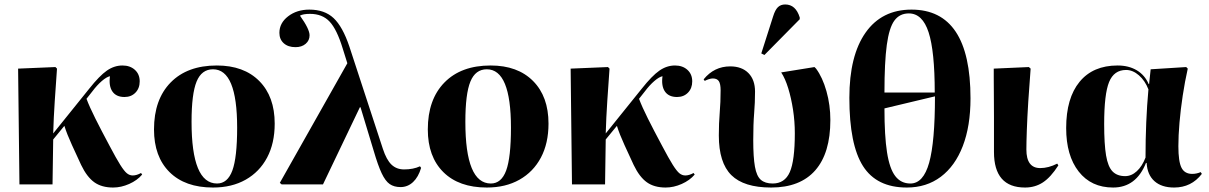

<svg xmlns="http://www.w3.org/2000/svg" viewBox="-20 -825 5409 859"><path d="M486 14Q435 14 402 -9.5Q369 -33 343 -87Q324 -128 302 -176Q280 -224 268 -262L218 -201L215 0H67L61 -518L228 -525L235 -518Q230 -449 225 -373.5Q220 -298 218 -228L379 -428Q425 -486 458 -509Q491 -532 528 -532Q562 -532 583.5 -512.5Q605 -493 605 -461Q605 -430 586 -410.5Q567 -391 537 -391Q500 -391 483 -415.5Q466 -440 472 -484Q457 -481 435.5 -462.5Q414 -444 393 -416L367 -383Q380 -348 406.5 -295Q433 -242 470 -173Q500 -116 518 -87.5Q536 -59 548 -49.5Q560 -40 574 -40Q591 -40 611 -51L616 -44Q594 -18 558 -2Q522 14 486 14Z M933 14Q808 14 738.5 -55Q669 -124 669 -246Q669 -380 743.5 -456Q818 -532 950 -532Q1071 -532 1140 -462.5Q1209 -393 1209 -272Q1209 -184 1175 -120Q1141 -56 1079 -21Q1017 14 933 14ZM951 -4Q998 -4 1019.5 -62Q1041 -120 1041 -254Q1041 -515 933 -515Q882 -515 859.5 -460Q837 -405 837 -280Q837 -4 951 -4Z M1859 -81 1864 -74Q1852 -33 1828 -10.5Q1804 12 1772 12Q1743 12 1723.5 -1.5Q1704 -15 1687.5 -50Q1671 -85 1652 -150L1593 -345H1590L1425 0H1240L1232 -7L1534 -542L1513 -609Q1487 -694 1454.5 -728.5Q1422 -763 1367 -763Q1336 -763 1322 -755Q1365 -695 1365 -667Q1365 -644 1347.5 -629Q1330 -614 1302 -614Q1269 -614 1249.5 -631.5Q1230 -649 1230 -678Q1230 -722 1269 -752Q1308 -782 1364 -782Q1432 -782 1472.5 -744Q1513 -706 1543 -617L1693 -159Q1709 -110 1731.5 -88.5Q1754 -67 1788 -67Q1829 -67 1859 -81Z M2158 14Q2033 14 1963.5 -55Q1894 -124 1894 -246Q1894 -380 1968.5 -456Q2043 -532 2175 -532Q2296 -532 2365 -462.5Q2434 -393 2434 -272Q2434 -184 2400 -120Q2366 -56 2304 -21Q2242 14 2158 14ZM2176 -4Q2223 -4 2244.5 -62Q2266 -120 2266 -254Q2266 -515 2158 -515Q2107 -515 2084.5 -460Q2062 -405 2062 -280Q2062 -4 2176 -4Z M2958 14Q2907 14 2874 -9.5Q2841 -33 2815 -87Q2796 -128 2774 -176Q2752 -224 2740 -262L2690 -201L2687 0H2539L2533 -518L2700 -525L2707 -518Q2702 -449 2697 -373.5Q2692 -298 2690 -228L2851 -428Q2897 -486 2930 -509Q2963 -532 3000 -532Q3034 -532 3055.5 -512.5Q3077 -493 3077 -461Q3077 -430 3058 -410.5Q3039 -391 3009 -391Q2972 -391 2955 -415.5Q2938 -440 2944 -484Q2929 -481 2907.5 -462.5Q2886 -444 2865 -416L2839 -383Q2852 -348 2878.5 -295Q2905 -242 2942 -173Q2972 -116 2990 -87.5Q3008 -59 3020 -49.5Q3032 -40 3046 -40Q3063 -40 3083 -51L3088 -44Q3066 -18 3030 -2Q2994 14 2958 14Z M3430 14Q3308 14 3252 -41.5Q3196 -97 3196 -219Q3196 -274 3200 -321Q3204 -368 3204 -421Q3204 -450 3196 -462Q3188 -474 3169 -474Q3161 -474 3150.5 -470.5Q3140 -467 3133 -463L3128 -470Q3175 -528 3247 -528Q3299 -528 3328.5 -498Q3358 -468 3358 -415Q3358 -366 3354 -318Q3350 -270 3350 -198Q3350 -122 3357.5 -79.5Q3365 -37 3384 -20.5Q3403 -4 3437 -4Q3491 -4 3513.5 -55Q3536 -106 3536 -229Q3536 -282 3528 -334Q3520 -386 3506.5 -430Q3493 -474 3475 -501L3624 -525L3631 -518Q3660 -479 3677.5 -417Q3695 -355 3695 -288Q3695 -140 3627.5 -63Q3560 14 3430 14ZM3400 -579 3386 -586 3439 -752Q3448 -781 3460.5 -793Q3473 -805 3493 -805Q3540 -805 3558 -747V-739Z M4037 14Q3902 14 3841 -82Q3780 -178 3780 -387Q3780 -576 3852.5 -679Q3925 -782 4058 -782Q4322 -782 4322 -385Q4322 -261 4287.5 -171.5Q4253 -82 4189 -34Q4125 14 4037 14ZM3937 -411H4162Q4162 -596 4134.5 -680.5Q4107 -765 4046 -765Q4005 -765 3981.5 -733Q3958 -701 3947.5 -624Q3937 -547 3937 -411ZM4053 -4Q4111 -4 4137 -97Q4163 -190 4163 -394L3937 -340Q3937 -217 3948.5 -143.5Q3960 -70 3985.5 -37Q4011 -4 4053 -4Z M4566 14Q4427 14 4427 -145Q4427 -168 4427 -209.5Q4427 -251 4427 -300Q4427 -349 4426.5 -395.5Q4426 -442 4426 -475.5Q4426 -509 4426 -518L4583 -525L4591 -518Q4585 -443 4580.5 -371.5Q4576 -300 4574 -243.5Q4572 -187 4572 -156Q4572 -73 4634 -73Q4671 -73 4710 -93L4715 -85Q4681 -32 4646 -9Q4611 14 4566 14Z M4960 14Q4862 14 4806 -57.5Q4750 -129 4750 -252Q4750 -386 4810 -459Q4870 -532 4980 -532Q5030 -532 5066 -510.5Q5102 -489 5119 -449H5121L5128 -515L5287 -525L5294 -518Q5281 -460 5271.5 -397.5Q5262 -335 5257 -276.5Q5252 -218 5252 -171Q5252 -102 5266 -74.5Q5280 -47 5314 -47Q5333 -47 5352 -55L5357 -47Q5310 14 5233 14Q5177 14 5145 -14.5Q5113 -43 5110 -96H5107Q5063 14 4960 14ZM5014 -37Q5042 -37 5066 -59Q5090 -81 5105 -120Q5105 -282 5118 -425Q5103 -464 5075.5 -488Q5048 -512 5018 -512Q4964 -512 4942 -458Q4920 -404 4920 -270Q4920 -180 4928.5 -129.5Q4937 -79 4957.5 -58Q4978 -37 5014 -37Z"/></svg>

Font: Literata 72pt
Style: Bold
Weight: 700
Designer: Latin by Veronika Burian and Jose Scaglione. Greek by Irene Vlachou. Cyrillic by Vera Evstafieva.
Foundry: TypeTogether
Version: Version 3.002